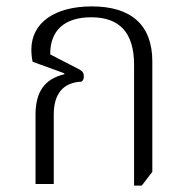

<svg xmlns="http://www.w3.org/2000/svg" viewBox="-20 -575 587 600"><path d="M399 5H423L456 -38V-383C456 -497 390 -555 267 -555C151 -555 78 -504 78 -420C78 -408 79 -395 82 -382L181 -346V-343C119 -328 91 -288 91 -216V0H148V-217C148 -282 177 -317 235 -320C240 -323 242 -330 242 -337C242 -346 238 -353 228 -358L137 -405C136 -480 182 -521 265 -521C354 -521 399 -473 399 -372Z"/></svg>

Font: Noto Serif Thai SemiCondensed Light
Style: Regular
Weight: 300
Width: 4
Designer: Monotype Design Team
Foundry: Monotype Imaging Inc.
Version: Version 2.002